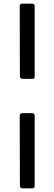

<svg xmlns="http://www.w3.org/2000/svg" viewBox="-20 -867 298 1052"><path d="M105 -435Q96 -435 92.5 -439Q89 -443 89 -451L88 -832Q88 -847 102 -847H155Q170 -847 170 -833V-447Q170 -435 157 -435ZM105 165Q96 165 92.5 161Q89 157 89 148L88 -232Q88 -247 102 -247H155Q170 -247 170 -234V153Q170 165 157 165Z"/></svg>

Font: Libre Franklin Medium
Style: Regular
Weight: 500
Designer: Pablo Impallari, Rodrigo Fuenzalida
Foundry: Impallari Type
Version: Version 1.002; ttfautohint (v1.5)